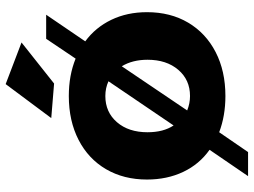

<svg xmlns="http://www.w3.org/2000/svg" viewBox="-129 -681 896 678"><g transform="rotate(-90 319.0 -342.0)"><path d="M615 -271Q615 -188 578 -125.5Q541 -63 474 -28.5Q407 6 319 6Q249 6 191 -16L121 86H36L129 -50Q78 -86 51 -143Q24 -200 24 -271Q24 -353 60.5 -415.5Q97 -478 164 -512.5Q231 -547 319 -547Q392 -547 451 -523L521 -627H606L512 -489Q561 -453 588 -397Q615 -341 615 -271ZM215 -177 371 -407Q347 -418 319 -418Q262 -418 226.5 -377Q191 -336 191 -269Q191 -213 215 -177ZM447 -269Q447 -322 424 -360L268 -129Q293 -119 319 -119Q376 -119 411.5 -160.5Q447 -202 447 -269ZM361 -770 508 -714 363 -599 241 -609Z"/></g></svg>

Font: Montserrat V1
Style: Bold
Weight: 700
Designer: Julieta Ulanovsky
Foundry: Julieta Ulanovsky
Version: Version 6.001